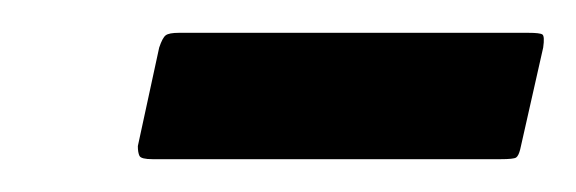

<svg xmlns="http://www.w3.org/2000/svg" viewBox="-20 -628 351 117"><path d="M297 -537Q296 -533 294.5 -532Q293 -531 285 -531H73Q66 -531 65 -533Q64 -535 64 -539L77 -599Q79 -605 81 -606.5Q83 -608 89 -608H302Q309 -608 310.5 -607Q312 -606 311 -599Z"/></svg>

Font: Glory Thin
Style: Bold Italic
Weight: 700
Italic angle: -12°
Version: Version 1.011